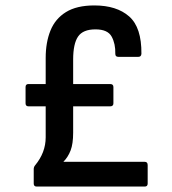

<svg xmlns="http://www.w3.org/2000/svg" viewBox="-20 -686 631 706"><path d="M115 0Q104 0 104 -11V-64Q104 -72 109 -78Q148 -125 148 -181V-295H85Q74 -295 74 -306V-366Q74 -377 85 -377H148V-473Q148 -530 165.5 -573.5Q183 -617 222.5 -641.5Q262 -666 327 -666Q409 -666 455 -625.5Q501 -585 500 -488Q499 -477 489 -477H415Q404 -477 404 -488Q405 -525 390.5 -551.5Q376 -578 331 -578Q285 -578 267 -551.5Q249 -525 249 -467V-377H385Q397 -377 397 -366V-306Q397 -295 385 -295H249V-198Q249 -157 239.5 -132.5Q230 -108 213 -91H512Q523 -91 523 -79V-11Q523 0 512 0Z"/></svg>

Font: Sofia Sans Extra Cond
Style: Bold
Weight: 700
Width: 1
Designer: Botio Nikoltchev, Ani Petrova
Foundry: lettersoup
Version: Version 4.100; ttfautohint (v1.8.3)